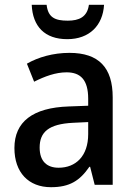

<svg xmlns="http://www.w3.org/2000/svg" viewBox="-20 -769 560 799"><path d="M413 -749H350C343 -698 309 -683 262 -683C209 -683 180 -696 174 -749H112C116 -659 166 -606 260 -606C352 -606 408 -663 413 -749ZM269 -549C201 -549 139 -531 92 -504L122 -429C166 -451 211 -468 257 -468C315 -468 347 -437 347 -358V-329L266 -326C116 -321 40 -262 40 -153C40 -51 99 10 192 10C270 10 312 -17 352 -75H355L374 0H449V-364C449 -488 391 -549 269 -549ZM284 -258 347 -261V-211C347 -119 295 -71 224 -71C176 -71 145 -97 145 -155C145 -219 182 -253 284 -258Z"/></svg>

Font: Noto Sans Lao Looped SemiCondensed Medium
Style: Regular
Weight: 500
Width: 4
Designer: Mark Frömberg, Ben Mitchell
Foundry: The Fontpad Ltd
Version: Version 1.002